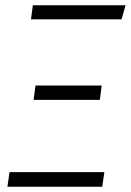

<svg xmlns="http://www.w3.org/2000/svg" viewBox="-20 -705 494 725"><path d="M454 -685 439 -632H97L104 -685ZM364 -382 357 -328H107L114 -382ZM374 -55 366 0H8L16 -55Z"/></svg>

Font: Fira Sans Condensed Light
Style: Italic
Weight: 300
Width: 3
Italic angle: -8°
Designer: Carrois Corporate & Edenspiekermann AG
Foundry: Carrois Corporate GbR & Edenspiekermann AG
Version: Version 4.203